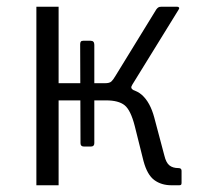

<svg xmlns="http://www.w3.org/2000/svg" viewBox="-20 -550 591 570"><path d="M229 -115Q219 -115 219 -125L218 -419Q218 -424 220 -426.5Q222 -429 227 -429H249Q260 -429 260 -417V-125Q260 -115 250 -115ZM88 0V-530H154V-303H310L324 -290Q377 -290 401.5 -268Q426 -246 438 -201L468 -88Q473 -67 483 -59Q493 -51 510 -51Q519 -51 519 -43V-7Q519 -3 517.5 -1.5Q516 0 512 0H489Q459 0 438 -15.5Q417 -31 406 -72L380 -176Q368 -223 350 -237.5Q332 -252 295 -252H154V0ZM292 -278V-303Q305 -303 310.5 -308Q316 -313 323 -325L444 -522Q447 -526 450 -528Q453 -530 459 -530H506Q510 -530 511.5 -527.5Q513 -525 510 -521L373 -299Q369 -293 370 -289Q371 -285 379 -281Z"/></svg>

Font: Libre Franklin Light
Style: Regular
Weight: 300
Designer: Pablo Impallari, Rodrigo Fuenzalida, Nhung Nguyen
Foundry: Impallari Type
Version: Version 3.000